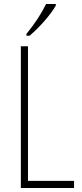

<svg xmlns="http://www.w3.org/2000/svg" viewBox="-20 -947 412 967"><path d="M113 -767H129C179 -809 236 -874 261 -919V-927H212C191 -883 158 -831 113 -776ZM85 0H353V-36H121V-714H85Z"/></svg>

Font: Kathrein 37 Thin Condensed
Style: Regular
Weight: 250
Width: 3
Designer: Lazydogs Typefoundry, based on Open Sans by Ascender Corporation
Foundry: Lazydogs Typefoundry
Version: Version 1.003;PS 001.003;hotconv 1.0.88;makeotf.lib2.5.64775